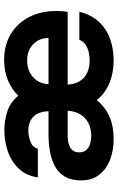

<svg xmlns="http://www.w3.org/2000/svg" viewBox="164 -740 583 952"><g transform="rotate(-90 456.0 -264.5)"><path d="M240 7Q187 7 140.5 -10.5Q94 -28 65.5 -64Q37 -100 37 -154Q37 -205 57 -237Q77 -269 110.5 -286Q144 -303 184.5 -309.5Q225 -316 266 -316H380Q379 -349 367.5 -371Q356 -393 334.5 -404.5Q313 -416 284 -416Q258 -416 230 -406Q202 -396 194 -369H52Q60 -426 95 -463Q130 -500 180.5 -517.5Q231 -535 287 -535Q334 -535 379.5 -520Q425 -505 457 -466Q488 -498 532.5 -517Q577 -536 635 -536Q708 -536 762.5 -503Q817 -470 847 -412Q877 -354 877 -277Q877 -263 876 -248.5Q875 -234 872 -221H512Q514 -185 529.5 -160.5Q545 -136 571.5 -124Q598 -112 631 -112Q652 -112 672.5 -116.5Q693 -121 710 -132.5Q727 -144 734 -163H873Q859 -105 824 -67Q789 -29 739.5 -11Q690 7 632 7Q571 7 519.5 -14Q468 -35 435 -77Q412 -48 382 -29Q352 -10 317 -1.5Q282 7 240 7ZM257 -104Q293 -104 320 -117.5Q347 -131 363 -156Q379 -181 382 -216V-221H259Q244 -221 229.5 -218.5Q215 -216 203 -210Q191 -204 183.5 -192.5Q176 -181 176 -164Q176 -142 188 -128.5Q200 -115 219 -109.5Q238 -104 257 -104ZM514 -316H743Q743 -349 728 -372.5Q713 -396 688.5 -409Q664 -422 632 -422Q599 -422 573 -409Q547 -396 531.5 -372.5Q516 -349 514 -316Z"/></g></svg>

Font: Onest
Style: Bold
Weight: 700
Designer: Dmitri Voloshin, Andrey Kudryavtsev
Foundry: Dmitri Voloshin, Andrey Kudryavtsev
Version: Version 1.000;gftools[0.9.33]